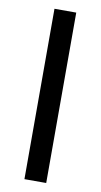

<svg xmlns="http://www.w3.org/2000/svg" viewBox="-84 -759 419 799"><g transform="rotate(10 125.5 -360.0)"><path d="M79.5 0V-720H171.5V0Z"/></g></svg>

Font: Geologica Light
Style: Regular
Weight: 300
Designer: Sindre Bremnes, Frode Helland
Foundry: Monokrom Skriftforlag AS
Version: Version 1.010; ttfautohint (v1.8.4.7-5d5b);gftools[0.9.28]